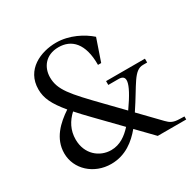

<svg xmlns="http://www.w3.org/2000/svg" viewBox="-158 -874 1043 1040"><g transform="rotate(-30 363.0 -353.5)"><path d="M722 0V-19L690 -20C653 -21 636 -31 616 -52L500 -172C586 -300 609 -373 667 -373H693V-397H450V-373H514C563 -373 570 -335 474 -199L379 -297C243 -437 197 -488 197 -566C197 -625 234 -685 318 -685C399 -685 457 -629 456 -495H476L523 -632C478 -672 402 -713 319 -713C223 -713 110 -665 110 -541C110 -486 132 -440 191 -369C125 -325 58 -264 58 -171C58 -72 143 6 251 6C342 6 404 -46 448 -99L544 0ZM149 -205C149 -263 174 -308 213 -344C233 -321 257 -296 285 -267L420 -128C385 -90 344 -59 288 -59C216 -59 149 -113 149 -205Z"/></g></svg>

Font: Ortica Linear
Style: Regular
Weight: 400
Designer: Benedetta Bovani
Foundry: Collletttivo
Version: Version 2.000;Glyphs 3.1.2 (3151)